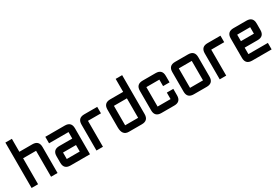

<svg xmlns="http://www.w3.org/2000/svg" viewBox="50 -1593 3610 2503"><g transform="rotate(-30 1855.5 -342.0)"><path d="M48.8 -683.6H146.5V-488.3H341.8Q439.5 -488.3 439.5 -390.6V0H341.8V-390.6H146.5V0H48.8Z M927.7 0H634.8Q537.1 0 537.1 -97.7V-195.3Q537.1 -293 634.8 -293H830.1V-390.6H537.1V-488.3H830.1Q927.7 -488.3 927.7 -390.6ZM634.8 -97.7H830.1V-195.3H634.8Z M1123 -488.3H1318.4V-390.6H1123V0H1025.4V-390.6Q1025.4 -488.3 1123 -488.3Z M1806.6 -97.7Q1806.6 0 1709 0H1513.7Q1416 0 1416 -122.1V-390.6Q1416 -488.3 1513.7 -488.3H1709V-683.6H1806.6ZM1513.7 -97.7H1709V-390.6H1513.7Z M2197.3 0H2002Q1904.3 0 1904.3 -97.7V-390.6Q1904.3 -488.3 2002 -488.3H2197.3Q2294.9 -488.3 2294.9 -390.6V-293H2197.3V-390.6H2002V-97.7H2197.3V-195.3H2294.9V-97.7Q2294.9 0 2197.3 0Z M2685.5 0H2490.2Q2392.6 0 2392.6 -97.7V-390.6Q2392.6 -488.3 2490.2 -488.3H2685.5Q2783.2 -488.3 2783.2 -390.6V-97.7Q2783.2 0 2685.5 0ZM2685.5 -97.7V-390.6H2490.2V-97.7Z M2978.5 -488.3H3173.8V-390.6H2978.5V0H2880.9V-390.6Q2880.9 -488.3 2978.5 -488.3Z M3369.1 -488.3H3564.5Q3662.1 -488.3 3662.1 -390.6V-293Q3662.1 -195.3 3564.5 -195.3H3369.1V-97.7H3662.1V0H3369.1Q3271.5 0 3271.5 -97.7V-390.6Q3271.5 -488.3 3369.1 -488.3ZM3564.5 -390.6H3369.1V-293H3564.5Z"/></g></svg>

Font: BabelStone Runic Beorhtnoth
Style: Regular
Weight: 400
Designer: Andrew West
Foundry: BabelStone
Version: Version 7.004;November 9, 2023